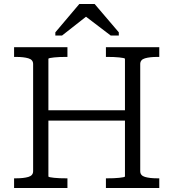

<svg xmlns="http://www.w3.org/2000/svg" viewBox="-20 -948 874 968"><path d="M204 -392H635V-340H204ZM51 0V-49H62Q99 -49 123 -56Q147 -63 147 -85V-625Q147 -647 123 -654Q99 -661 62 -661H51V-710H320V-661H311Q297 -661 281.5 -660.5Q266 -660 253 -658.5Q240 -657 232 -655.5Q224 -654 224 -651V-59Q224 -56 232 -54.5Q240 -53 253 -51.5Q266 -50 281.5 -49.5Q297 -49 311 -49H320V0ZM514 0V-49H523Q537 -49 552.5 -49.5Q568 -50 581 -51.5Q594 -53 602 -54.5Q610 -56 610 -59V-651Q610 -654 602 -655.5Q594 -657 581 -658.5Q568 -660 552.5 -660.5Q537 -661 523 -661H514V-710H783V-661H772Q735 -661 711 -654Q687 -647 687 -625V-85Q687 -63 711 -56Q735 -49 772 -49H783V0ZM457 -928H380L259 -785V-769H293L442 -886L387 -884L538 -769H579V-785Z"/></svg>

Font: Roboto Serif 20pt Light
Style: Regular
Weight: 300
Version: Version 1.008